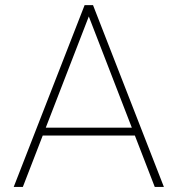

<svg xmlns="http://www.w3.org/2000/svg" viewBox="-20 -739 702 759"><path d="M314.5 -718.8H347.7L627.9 0H591.8L326.2 -686.5H335.9L70.3 0H34.2ZM137.7 -203.1V-234.4H524.4V-203.1Z"/></svg>

Font: Min Sans VF VF
Style: Regular
Weight: 400
Designer: Jinseong-Kim, NotoSansCJK, Nunito
Foundry: Jinseong-Kim
Version: Version 1.420;Glyphs 3.1.2 (3151)